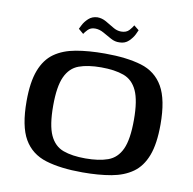

<svg xmlns="http://www.w3.org/2000/svg" viewBox="-71 -675 759 754"><g transform="rotate(10 308.0 -298.0)"><path d="M305 7Q218 7 159 -11Q100 -29 70.5 -80Q41 -131 41 -231Q41 -307 59 -354Q77 -401 111.5 -425.5Q146 -450 196.5 -459Q247 -468 312 -468Q399 -468 457.5 -450.5Q516 -433 545.5 -381.5Q575 -330 575 -231Q575 -154 557 -107Q539 -60 504.5 -35.5Q470 -11 420 -2Q370 7 305 7ZM307 -49Q361 -49 397 -62Q433 -75 451 -114Q469 -153 469 -231Q469 -308 451 -347Q433 -386 397 -399Q361 -412 307 -412Q254 -412 218.5 -399Q183 -386 165 -347Q147 -308 147 -231Q147 -153 165 -114Q183 -75 218.5 -62Q254 -49 307 -49ZM360 -521Q342 -520 325 -529.5Q308 -539 291 -548.5Q274 -558 257 -558Q239 -558 228.5 -547Q218 -536 214 -529L194 -546Q195 -548 202 -562Q209 -576 223 -589Q237 -602 258 -603Q276 -603 293 -593.5Q310 -584 326 -574Q342 -564 359 -564Q380 -564 391 -576.5Q402 -589 406 -597L426 -581Q425 -578 418 -563.5Q411 -549 396.5 -535Q382 -521 360 -521Z"/></g></svg>

Font: Genos Medium
Style: Regular
Weight: 500
Designer: Robert E. Leuschke
Foundry: Robert E. Leuschke
Version: Version 1.010; ttfautohint (v1.8.3)